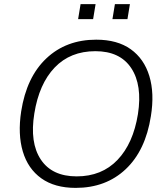

<svg xmlns="http://www.w3.org/2000/svg" viewBox="-20 -906 805 934"><path d="M83 -364Q109 -531 205.5 -622Q302 -713 448 -713Q551 -713 616 -666.5Q681 -620 706.5 -536Q732 -452 714 -341Q688 -174 591.5 -83Q495 8 348 8Q246 8 181 -38.5Q116 -85 91 -169Q66 -253 83 -364ZM147 -354Q124 -212 178.5 -130Q233 -48 353 -48Q475 -48 551.5 -128Q628 -208 651 -351Q673 -492 618.5 -574.5Q564 -657 444 -657Q322 -657 246 -577.5Q170 -498 147 -354ZM527 -813 539 -886H612L600 -813ZM360 -813 372 -886H445L433 -813Z"/></svg>

Font: Mulish Light
Style: Italic
Weight: 300
Italic angle: -9°
Designer: Vernon Adams
Foundry: Vernon Adams
Version: Version 3.603; ttfautohint (v1.8.3)